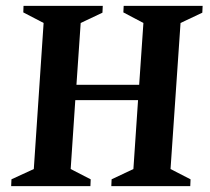

<svg xmlns="http://www.w3.org/2000/svg" viewBox="-20 -632 714 652"><path d="M17.9 0 18.9 -23.1 94.8 -58 128.1 -554 59.1 -589.9 59.9 -612H329L327.9 -588.9L254 -554L239.6 -344H452.6L467 -554L398.9 -589.9L400 -612H668.1L667 -588.9L593.1 -554L559.1 -58L627.1 -23L626.1 0H358L359 -23.1L433 -58L448.8 -291.9H235.7L220 -58L288 -23L287 0Z"/></svg>

Font: Ancizar Serif Light
Style: Italic
Weight: 300
Italic angle: -4°
Designer: Cesar Puertas, Viviana Monsalve, Julian Moncada, Julian Prieto, Jose Castro, Felipe Aragon, Mariel Hernandez, Sara Alarc
Version: Version 8.100